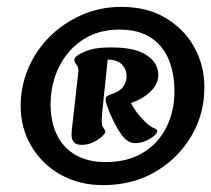

<svg xmlns="http://www.w3.org/2000/svg" viewBox="-20 -721 614 558"><path d="M280 -183Q210 -183 156 -213.5Q102 -244 71 -296.5Q40 -349 40 -413Q40 -470 62 -522Q84 -574 124 -614Q164 -654 217.5 -677.5Q271 -701 333 -701Q407 -701 461 -669Q515 -637 544.5 -584Q574 -531 574 -467Q574 -389 535.5 -324.5Q497 -260 431 -221.5Q365 -183 280 -183ZM287 -250Q350 -250 394.5 -276.5Q439 -303 463 -350Q487 -397 487 -456Q487 -507 470.5 -547.5Q454 -588 418.5 -611.5Q383 -635 327 -635Q265 -635 220 -605Q175 -575 151 -525.5Q127 -476 127 -417Q127 -368 145 -330Q163 -292 199 -271Q235 -250 287 -250ZM188 -328Q188 -340 189 -346L205 -488Q207 -502 207.5 -513.5Q208 -525 205 -529Q201 -534 198.5 -538.5Q196 -543 196 -547Q196 -558 225 -570.5Q254 -583 293 -583H308Q373 -583 406.5 -560.5Q440 -538 440 -503Q440 -471 406.5 -445.5Q373 -420 326 -414L329 -438H352Q370 -401 388 -381.5Q406 -362 413 -357Q423 -350 430 -347.5Q437 -345 437 -340Q437 -334 427.5 -326Q418 -318 403.5 -311.5Q389 -305 372 -305Q352 -305 335 -327Q318 -349 298 -395Q293 -408 290 -417Q287 -426 287 -432Q287 -439 292 -442Q297 -445 303 -447Q328 -455 338 -469Q348 -483 348 -499Q348 -519 335 -533Q322 -547 293 -548L277 -394Q275 -369 276 -361.5Q277 -354 281 -349Q286 -342 286 -338Q286 -333 276 -324Q266 -315 250.5 -307.5Q235 -300 217 -300Q202 -300 195 -307.5Q188 -315 188 -328Z"/></svg>

Font: Alkatra
Style: Regular
Weight: 400
Designer: Suman Bhandary
Version: Version 1.100;gftools[0.9.22]